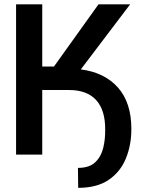

<svg xmlns="http://www.w3.org/2000/svg" viewBox="-20 -732 701 909"><path d="M184.3 -305.8V-306.1H180V0H56.1V-711.6H180V-416.9H235.4L446.4 -711.6H596.2L362.6 -403.4Q474.4 -389.2 538.2 -317.8Q601.9 -246.4 601.9 -121.4Q601.9 -44.7 575.8 18.6Q549.7 82 494.3 119.7Q438.9 157.3 350.1 157.3L349.1 62.9Q402.7 62.9 430.8 36.2Q458.8 9.6 468.8 -32Q478.7 -73.5 478 -118.3Q478.7 -210.2 435.4 -258Q392 -305.8 307.2 -305.8Z"/></svg>

Font: Interface Medium
Style: Regular
Weight: 500
Designer: Rasmus Andersson
Foundry: rsms
Version: Version 1.8